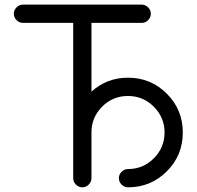

<svg xmlns="http://www.w3.org/2000/svg" viewBox="-20 -801 841 821"><path d="M293 -703.1H78.1Q62.5 -703.1 50.8 -714.8Q39.1 -726.6 39.1 -742.2Q39.1 -757.8 50.8 -769.5Q62.5 -781.2 78.1 -781.2H585.9Q601.6 -781.2 613.3 -769.5Q625 -757.8 625 -742.2Q625 -726.6 613.3 -714.8Q601.6 -703.1 585.9 -703.1H371.1V-409.2Q437 -468.8 527.3 -468.8Q625 -468.8 693.4 -400.4Q761.7 -332 761.7 -234.4Q761.7 -136.7 693.4 -68.4Q625 0 527.3 0Q511.7 0 500 -11.7Q488.3 -23.4 488.3 -39.1Q488.3 -54.7 500 -66.4Q511.7 -78.1 527.3 -78.1Q591.8 -78.1 637.7 -124Q683.6 -169.9 683.6 -234.4Q683.6 -298.8 637.7 -344.7Q591.8 -390.6 527.3 -390.6Q462.4 -390.6 417 -345.2Q371.1 -299.3 371.1 -234.9V-39.1Q371.1 -23.4 359.4 -11.7Q347.7 0 332 0Q316.4 0 304.7 -11.7Q293 -23.4 293 -39.1Z"/></svg>

Font: Comfortaa
Style: Regular
Weight: 400
Designer: Johan Aakerlund
Foundry: Johan Aakerlund
Version: Version 2.001; ttfautohint (v1.4.1)